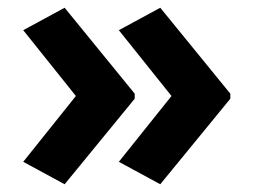

<svg xmlns="http://www.w3.org/2000/svg" viewBox="-20 -522 655 496"><path d="M575 -267 394 -46 287 -104 423 -274 287 -444 394 -502 575 -280ZM328 -267 147 -46 40 -104 176 -274 40 -444 147 -502 328 -280Z"/></svg>

Font: Noto Sans Ethiopic
Style: Bold
Weight: 700
Designer: Monotype Design Team
Foundry: Monotype Imaging Inc.
Version: Version 2.102; ttfautohint (v1.8.4.7-5d5b)